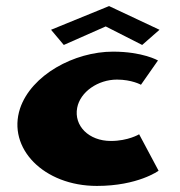

<svg xmlns="http://www.w3.org/2000/svg" viewBox="-20 -595 593 632"><path d="M148 -497 190 -447 328 -508 448 -447 505 -497 339 -575ZM365 -333C414 -333 444 -316 444 -316L500 -396C500 -396 450 -425 352 -425C224 -425 83 -348 46 -238C3 -107 124 17 299 17C434 17 502 -33 502 -33L438 -153C438 -153 402 -131 345 -131C272 -131 223 -181 234 -240C244 -293 303 -333 365 -333Z"/></svg>

Font: Hussar Milosc
Style: Bold
Weight: 700
Foundry: Cannot Into Space Fonts
Version: Version 1.02